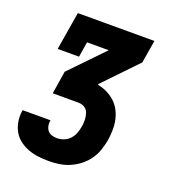

<svg xmlns="http://www.w3.org/2000/svg" viewBox="-133 -636 866 947"><g transform="rotate(20 300.0 -162.5)"><path d="M228 205Q199 205 171.5 201.5Q144 198 119 188.5Q94 179 73 163Q52 147 39 124Q26 101 21.5 73.5Q17 46 21 18Q22 17 22 16Q22 15 22 13H168Q168 14 168 14.5Q168 15 168 15Q165 29 168 43Q171 57 179 67Q187 77 200.5 81Q214 85 228 85Q246 85 264 78Q282 71 295 56.5Q308 42 314.5 24.5Q321 7 324 -11Q326 -23 326.5 -35Q327 -47 325.5 -58.5Q324 -70 320.5 -81Q317 -92 309.5 -100Q302 -108 291 -112Q280 -116 268 -116H133L152 -236L320 -410H206L193 -330H81L114 -530H516L496 -410L329 -236L328 -232Q354 -227 377.5 -215.5Q401 -204 419.5 -187Q438 -170 450 -147.5Q462 -125 467.5 -99.5Q473 -74 472.5 -46.5Q472 -19 468 8Q463 35 454 62Q445 89 428 113Q411 137 387.5 155.5Q364 174 337 185.5Q310 197 282.5 201Q255 205 228 205Z"/></g></svg>

Font: Iosevka Curly Slab HvExObl
Style: Regular
Weight: 900
Width: 7
Italic angle: -9°
Monospace: yes
Designer: Belleve Invis
Foundry: Belleve Invis
Version: Version 11.1.0; ttfautohint (v1.8.3)